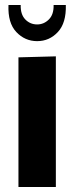

<svg xmlns="http://www.w3.org/2000/svg" viewBox="-20 -750 300 770"><path d="M54 0V-520L204 -524V0ZM129 -585Q80 -585 45.5 -621.5Q11 -658 14 -730H63Q62 -692 81.5 -672Q101 -652 129 -652Q156 -652 176 -672Q196 -692 195 -730H244Q246 -658 212 -621.5Q178 -585 129 -585Z"/></svg>

Font: Murecho SemiBold
Style: Regular
Weight: 600
Designer: Neil Summerour
Foundry: Positype
Version: Version 1.010; ttfautohint (v1.8.3)